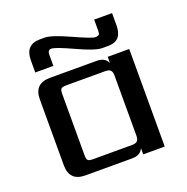

<svg xmlns="http://www.w3.org/2000/svg" viewBox="-121 -784 875 897"><g transform="rotate(-20 316.5 -335.0)"><path d="M188 -588V-532H98V-592Q98 -670 171 -670H195Q228 -670 315 -630.5Q402 -591 417.5 -591Q433 -591 437 -596Q441 -601 441 -615V-670H530V-610Q530 -572 513.5 -552Q497 -532 458 -532H431Q397 -532 311.5 -571.5Q226 -611 206 -611Q188 -611 188 -588ZM213 -59H407Q425 -59 433 -66.5Q441 -74 441 -93V-392Q441 -411 433 -418.5Q425 -426 407 -426H213Q194 -426 188 -420Q182 -414 182 -395V-90Q182 -70 188 -64.5Q194 -59 213 -59ZM441 -485H548V0H441V-31Q428 0 386 0H154Q75 0 75 -79V-406Q75 -485 154 -485H386Q428 -485 441 -454Z"/></g></svg>

Font: Sarpanch Medium
Style: Regular
Weight: 500
Designer: Manushi Parikh (Devanagari and Latin), Jyotish Sonowal (Devanagari)
Foundry: Indian Type Foundry
Version: Version 2.004;PS 1.0;hotconv 1.0.78;makeotf.lib2.5.61930; tt